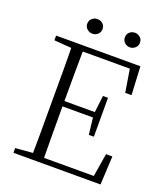

<svg xmlns="http://www.w3.org/2000/svg" viewBox="-159 -1004 964 1113"><g transform="rotate(20 323.0 -447.5)"><path d="M249 -805Q231 -805 216.5 -817.5Q202 -830 202 -850Q202 -871 216.5 -883Q231 -895 249 -895Q268 -895 282 -883Q296 -871 296 -850Q296 -830 282 -817.5Q268 -805 249 -805ZM481 -805Q462 -805 448 -817.5Q434 -830 434 -850Q434 -871 448 -883Q462 -895 481 -895Q498 -895 512.5 -883Q527 -871 527 -850Q527 -830 512.5 -817.5Q498 -805 481 -805ZM56 0V-29L188 -40H198V0ZM162 0Q164 -83 164 -166Q164 -249 164 -333V-390Q164 -474 164 -557.5Q164 -641 162 -723H233Q232 -641 231.5 -556Q231 -471 231 -377V-357Q231 -255 231.5 -169Q232 -83 233 0ZM198 0V-33H569L536 -11L563 -176H602L593 0ZM198 -350V-383H436V-350ZM431 -247 418 -358V-379L431 -487H462V-247ZM56 -694V-723H198V-684H188ZM546 -548 519 -714 553 -689H198V-723H576L585 -548Z"/></g></svg>

Font: Noto Serif SC
Style: Regular
Weight: 200
Designer: Ryoko NISHIZUKA 西塚涼子 (kana & ideographs); Frank Grießhammer (Latin, Greek & Cyrillic); Wenlong ZHANG 张文龙 (bopomofo); San
Foundry: Adobe
Version: Version 2.001;hotconv 1.1.0;makeotfexe 2.6.0